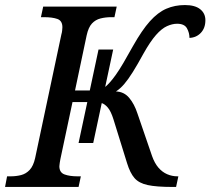

<svg xmlns="http://www.w3.org/2000/svg" viewBox="-41 -740 833 760"><path d="M-21 0 -13 -42H0Q23 -42 42.5 -47Q62 -52 76.5 -67.5Q91 -83 98 -114L202 -604Q204 -610 205 -619Q206 -628 206 -632Q206 -658 186 -665Q166 -672 134 -672H121L130 -714H421L412 -672H399Q377 -672 357 -667Q337 -662 323 -647Q309 -632 302 -600L256 -382H336Q349 -382 358 -385.5Q367 -389 375.5 -396Q384 -403 393 -413Q404 -425 417.5 -444Q431 -463 447.5 -491Q464 -519 485 -557Q521 -621 552.5 -656Q584 -691 617.5 -705.5Q651 -720 691 -720Q731 -720 751.5 -703.5Q772 -687 772 -660Q772 -629 754 -610Q736 -591 709 -590Q709 -610 699 -628Q689 -646 660 -646Q641 -646 620 -636.5Q599 -627 576.5 -601.5Q554 -576 527 -528Q503 -484 484.5 -454.5Q466 -425 450.5 -407Q435 -389 418 -378Q450 -377 470.5 -352.5Q491 -328 503 -291L561 -122Q571 -94 586 -76.5Q601 -59 620.5 -50.5Q640 -42 662 -42H665L656 0H642Q578 0 543.5 -7.5Q509 -15 491.5 -35Q474 -55 462 -94L408 -268Q398 -300 385.5 -314.5Q373 -329 360 -332.5Q347 -336 335 -336H246L198 -110Q197 -104 195.5 -95.5Q194 -87 194 -82Q194 -57 214.5 -49.5Q235 -42 266 -42H279L270 0ZM270 -174 349 -544H407L328 -174Z"/></svg>

Font: Noto Serif
Style: Italic
Weight: 400
Italic angle: -12°
Designer: Monotype Design Team
Foundry: Monotype Imaging Inc.
Version: Version 2.013